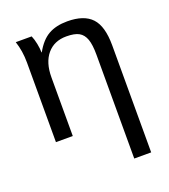

<svg xmlns="http://www.w3.org/2000/svg" viewBox="-136 -636 829 942"><g transform="rotate(-20 278.0 -165.5)"><path d="M402.8 207V-335Q402.8 -387.2 392.6 -416Q382.3 -444.8 359.9 -457.5Q337.4 -470.2 293.9 -470.2Q230.5 -470.2 193.8 -426.8Q157.2 -383.3 157.2 -306.2V0H69.3V-415.5Q69.3 -475.6 51.8 -528.3H134.8Q143.1 -509.3 148.2 -483.6Q153.3 -458 153.3 -438H154.8Q185.1 -492.7 224.9 -515.4Q264.6 -538.1 323.7 -538.1Q410.6 -538.1 450.9 -494.9Q491.2 -451.7 491.2 -352.1V207Z"/></g></svg>

Font: Arial
Style: Regular
Weight: 400
Designer: Steve Matteson
Foundry: Ascender Corporation
Version: Version 2.00.3